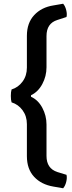

<svg xmlns="http://www.w3.org/2000/svg" viewBox="-20 -839 386 1028"><path d="M42 -360Q78 -371 101 -402.5Q124 -434 124 -477V-647Q124 -716 163 -758Q202 -800 266 -810L318 -819Q329 -807 334.5 -785Q340 -763 336 -748L287 -732Q229 -714 229 -646V-479Q229 -431 206.5 -389Q184 -347 146 -329V-321Q184 -304 206.5 -262Q229 -220 229 -172V-4Q229 63 287 82L336 97Q340 113 334.5 135Q329 157 318 169L266 160Q201 149 162.5 107.5Q124 66 124 -3V-174Q124 -217 101 -248.5Q78 -280 42 -291Q38 -304 38 -325.5Q38 -347 42 -360Z"/></svg>

Font: Signika
Style: Regular
Weight: 400
Designer: Anna Giedrys
Foundry: Anna Giedrys
Version: Version 1.001